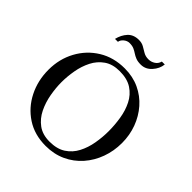

<svg xmlns="http://www.w3.org/2000/svg" viewBox="-216 -929 1085 1085"><g transform="rotate(45 326.5 -386.0)"><path d="M618.2 -302.2Q618.2 -238.3 597.4 -181.2Q576.7 -124 537.8 -79.8Q499 -35.6 444.8 -10.5Q390.6 14.6 324.2 14.6Q234.9 14.6 169.2 -28.6Q103.5 -71.8 67.4 -143.6Q31.2 -215.3 31.2 -301.3Q31.2 -387.7 69.6 -458.3Q107.9 -528.8 175.3 -570.3Q242.7 -611.8 331.1 -611.8Q396 -611.8 448.7 -587.2Q501.5 -562.5 539.3 -519.3Q577.1 -476.1 597.7 -420.4Q618.2 -364.7 618.2 -302.2ZM517.6 -296.4Q517.6 -345.7 509.5 -396Q501.5 -446.3 480.5 -488Q459.5 -529.8 421.1 -555.2Q382.8 -580.6 321.8 -580.6Q265.6 -580.6 228.8 -554.9Q191.9 -529.3 170.9 -487.8Q149.9 -446.3 141.4 -397.9Q132.8 -349.6 132.8 -303.7Q132.8 -258.8 141.6 -209Q150.4 -159.2 171.6 -115.7Q192.9 -72.3 229.7 -45.2Q266.6 -18.1 322.8 -18.1Q381.8 -18.1 419.9 -43Q458 -67.9 479.2 -108.9Q500.5 -149.9 509 -199Q517.6 -248 517.6 -296.4ZM451.7 -787.1H475.1Q471.2 -750.5 444.1 -720.5Q417 -690.4 378.9 -690.4Q354.5 -690.4 338.9 -696.8Q323.2 -703.1 311 -711.4Q298.8 -719.7 284.7 -726.1Q270.5 -732.4 249 -732.4Q230.5 -732.4 214.8 -719.2Q199.2 -706.1 197.3 -690.4H173.8Q183.1 -729.5 207.3 -755.9Q231.4 -782.2 273.9 -782.2Q297.4 -782.2 314.5 -772.2Q331.5 -762.2 348.6 -752.2Q365.7 -742.2 388.7 -742.2Q410.2 -742.2 428.2 -753.9Q446.3 -765.6 451.7 -787.1Z"/></g></svg>

Font: Rohingya Solluk
Style: Regular
Weight: 400
Designer: SIL International
Foundry: SIL International
Version: Version 1.001